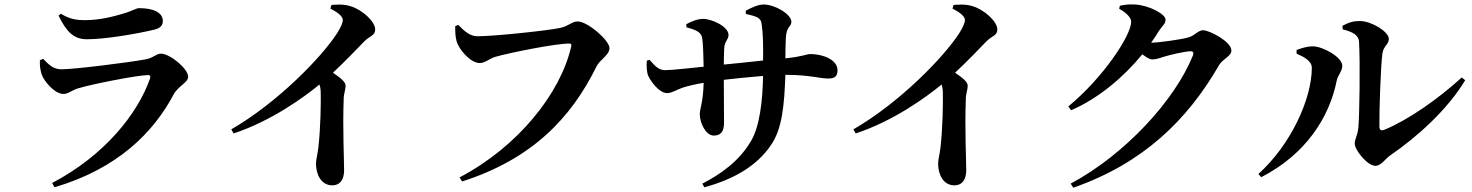

<svg xmlns="http://www.w3.org/2000/svg" viewBox="-20 -814 6860 895"><path d="M174 -468C184 -437 234 -376 276 -376C298 -376 317 -395 347 -403C410 -422 613 -462 667 -464C679 -465 683 -460 679 -447C622 -285 469 -90 223 39L234 59C530 -28 696 -198 789 -373C811 -414 857 -429 857 -456C857 -495 771 -564 730 -564C708 -564 694 -543 657 -537C581 -523 328 -491 267 -491C229 -491 210 -510 181 -540L166 -533C165 -509 167 -491 174 -468ZM739 -716C739 -756 695 -776 628 -776C614 -776 599 -763 549 -749C507 -737 448 -720 374 -720C340 -720 305 -724 264 -750L253 -741C289 -668 322 -631 385 -631C471 -631 616 -656 696 -675C728 -682 739 -696 739 -716Z M1520 -774C1550 -759 1578 -739 1578 -721C1578 -708 1569 -687 1552 -660C1478 -545 1270 -333 1058 -211L1069 -192C1245 -250 1399 -362 1469 -420C1473 -409 1475 -396 1475 -381C1476 -337 1475 -224 1464 -126C1460 -93 1453 -70 1453 -51C1453 -1 1477 50 1529 50C1565 50 1584 23 1584 -20C1584 -71 1577 -215 1582 -349C1582 -378 1591 -396 1591 -414C1591 -433 1566 -452 1532 -475C1592 -531 1642 -584 1677 -620C1704 -648 1729 -647 1729 -677C1729 -713 1669 -769 1614 -785C1584 -795 1552 -793 1525 -791Z M2116 -698 2102 -692C2102 -666 2102 -647 2108 -623C2118 -585 2172 -520 2217 -520C2240 -520 2266 -543 2289 -549C2346 -566 2566 -611 2634 -611C2641 -611 2645 -608 2643 -599C2594 -380 2395 -130 2122 13L2134 32C2458 -72 2641 -261 2761 -505C2777 -537 2821 -557 2821 -590C2821 -626 2719 -714 2673 -714C2645 -714 2633 -693 2592 -684C2538 -672 2286 -645 2206 -645C2169 -645 2144 -670 2116 -698Z M3457 -749C3506 -738 3527 -731 3530 -704C3537 -661 3538 -606 3537 -532C3480 -526 3409 -518 3354 -513C3354 -543 3355 -573 3356 -590C3359 -626 3376 -628 3376 -651C3376 -691 3297 -726 3258 -726C3233 -726 3203 -715 3179 -701L3180 -687C3226 -674 3248 -664 3253 -638C3257 -616 3259 -561 3260 -503C3199 -497 3114 -487 3080 -487C3052 -487 3035 -504 3008 -535L2995 -531C2993 -504 2995 -475 3002 -460C3012 -438 3051 -380 3090 -380C3112 -380 3135 -396 3161 -405C3185 -413 3219 -421 3260 -428C3258 -338 3242 -307 3242 -282C3242 -241 3270 -182 3307 -182C3340 -182 3355 -201 3355 -241C3355 -287 3354 -360 3354 -442C3406 -448 3474 -455 3537 -460C3535 -343 3521 -224 3481 -157C3425 -61 3337 -1 3254 42L3263 59C3398 23 3506 -39 3572 -135C3627 -212 3636 -326 3641 -465H3650C3750 -465 3803 -448 3839 -448C3867 -448 3884 -454 3884 -487C3884 -535 3817 -562 3758 -562C3738 -562 3726 -551 3641 -542C3641 -571 3642 -603 3643 -636C3646 -693 3669 -688 3669 -713C3669 -747 3593 -793 3540 -793C3515 -793 3486 -780 3456 -764Z M4420 -774C4450 -759 4478 -739 4478 -721C4478 -708 4469 -687 4452 -660C4378 -545 4170 -333 3958 -211L3969 -192C4145 -250 4299 -362 4369 -420C4373 -409 4375 -396 4375 -381C4376 -337 4375 -224 4364 -126C4360 -93 4353 -70 4353 -51C4353 -1 4377 50 4429 50C4465 50 4484 23 4484 -20C4484 -71 4477 -215 4482 -349C4482 -378 4491 -396 4491 -414C4491 -433 4466 -452 4432 -475C4492 -531 4542 -584 4577 -620C4604 -648 4629 -647 4629 -677C4629 -713 4569 -769 4514 -785C4484 -795 4452 -793 4425 -791Z M5346 -615C5359 -634 5372 -652 5383 -671C5400 -697 5413 -701 5413 -723C5413 -748 5336 -790 5270 -793C5237 -795 5219 -791 5200 -787L5197 -773C5229 -756 5253 -732 5253 -713C5253 -649 5122 -451 4960 -318L4973 -300C5102 -356 5218 -455 5305 -561C5323 -547 5339 -537 5351 -537C5370 -537 5386 -543 5407 -550C5436 -559 5502 -574 5528 -575C5540 -576 5546 -571 5541 -556C5457 -347 5225 -94 4971 42L4983 61C5310 -53 5516 -256 5663 -511C5681 -541 5720 -551 5720 -579C5720 -620 5618 -673 5588 -673C5566 -673 5549 -649 5524 -641C5496 -631 5381 -615 5346 -615Z M6239 -677C6286 -666 6313 -649 6315 -621C6321 -524 6317 -269 6312 -220C6308 -180 6295 -167 6295 -144C6295 -115 6354 -41 6391 -41C6419 -41 6438 -75 6461 -90C6585 -175 6726 -301 6810 -440L6794 -453C6681 -350 6544 -255 6433 -209C6418 -203 6410 -208 6410 -224C6409 -295 6416 -506 6424 -564C6429 -601 6454 -606 6454 -633C6454 -666 6373 -716 6319 -716C6291 -716 6270 -711 6238 -694ZM6095 -498C6095 -354 5998 -140 5846 -3L5859 12C6068 -95 6177 -268 6211 -438C6216 -463 6237 -482 6237 -507C6237 -548 6147 -597 6101 -598C6071 -598 6046 -589 6024 -581V-564C6058 -549 6095 -530 6095 -498Z"/></svg>

Font: Noto Serif CJK JP
Style: Bold
Weight: 700
Designer: Ryoko NISHIZUKA 西塚涼子 (kana & ideographs); Frank Grießhammer (Latin, Greek & Cyrillic); Wenlong ZHANG 张文龙 (bopomofo); San
Foundry: Adobe Systems Incorporated
Version: Version 1.000;PS 1;hotconv 16.6.53;makeotf.lib2.5.65590